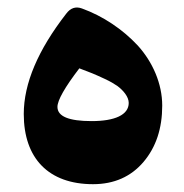

<svg xmlns="http://www.w3.org/2000/svg" viewBox="-20 -483 481 501"><path d="M222.7 -2.4C277.8 -2.4 321.8 -22 354.5 -60.5C387.2 -99.1 403.3 -147.9 403.3 -207.5C403.3 -264.6 378.4 -321.3 339.4 -364.3C299.8 -406.7 249 -440.9 193.8 -460.9C177.7 -466.8 164.1 -462.4 152.8 -447.3C79.1 -352.5 42 -265.1 42 -185.5C42 -69.8 106.9 -2.4 222.7 -2.4ZM187 -304.7C216.8 -293.5 224.6 -290.5 253.9 -276.9C267.6 -270.5 278.3 -264.2 286.1 -258.8C301.8 -247.1 315.9 -230.5 315.9 -214.4C315.9 -183.1 279.3 -167 219.2 -167C159.7 -167 129.9 -179.2 129.9 -204.1C129.9 -221.2 148.9 -254.9 187 -304.7Z"/></svg>

Font: Sahel
Style: Bold
Weight: 700
Foundry: Saber Rastikerdar (saber.rastikerdar@gmail.com)
Version: Version 3.4.0